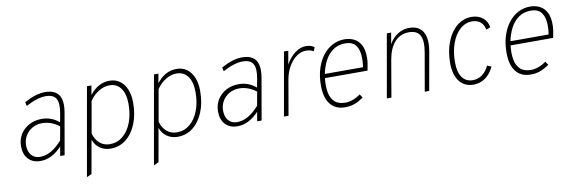

<svg xmlns="http://www.w3.org/2000/svg" viewBox="-53 -926 4538 1531"><g transform="rotate(-10 2216.5 -160.0)"><path d="M211 12Q149 12 113 -26Q77 -64 77 -130Q77 -184 103 -226.2Q129 -268.5 174.2 -292.8Q219.5 -317 277 -317Q317 -317 351 -304.2Q385 -291.5 417 -265L429 -330Q445 -414 423.5 -452Q402 -490 339 -490Q305.5 -490 264.2 -477Q223 -464 178 -439L171 -471Q220.5 -498 262 -510.5Q303.5 -523 340 -523Q393 -523 424.5 -502.2Q456 -481.5 466.2 -440.5Q476.5 -399.5 466 -338L407 0H371L384 -75Q345 -32.5 301.2 -10.2Q257.5 12 211 12ZM213 -21Q259 -21 303 -46Q347 -71 392 -122L412 -233Q380 -258 345.2 -270.5Q310.5 -283 275 -283Q230 -283 194.5 -262.8Q159 -242.5 138.5 -208Q118 -173.5 118 -130Q118 -80 143.8 -50.5Q169.5 -21 213 -21Z M552 203 678 -511H714L701 -436Q769 -523 862 -523Q909.5 -523 944.5 -497.8Q979.5 -472.5 998.8 -426.8Q1018 -381 1018 -319Q1018 -221.5 987.5 -147Q957 -72.5 903.2 -30.2Q849.5 12 779 12Q729.5 12 692.2 -14Q655 -40 640 -85L592 185ZM780 -24Q838.5 -24 883.8 -61.2Q929 -98.5 954.5 -164.2Q980 -230 980 -315Q980 -396 947.2 -441.5Q914.5 -487 855 -487Q811.5 -487 768.2 -461Q725 -435 694 -389L649 -132Q665 -79.5 698.5 -51.8Q732 -24 780 -24Z M1094.5 203 1220.5 -511H1256.5L1243.5 -436Q1311.5 -523 1404.5 -523Q1452 -523 1487 -497.8Q1522 -472.5 1541.2 -426.8Q1560.5 -381 1560.5 -319Q1560.5 -221.5 1530 -147Q1499.5 -72.5 1445.8 -30.2Q1392 12 1321.5 12Q1272 12 1234.8 -14Q1197.5 -40 1182.5 -85L1134.5 185ZM1322.5 -24Q1381 -24 1426.2 -61.2Q1471.5 -98.5 1497 -164.2Q1522.5 -230 1522.5 -315Q1522.5 -396 1489.8 -441.5Q1457 -487 1397.5 -487Q1354 -487 1310.8 -461Q1267.5 -435 1236.5 -389L1191.5 -132Q1207.5 -79.5 1241 -51.8Q1274.5 -24 1322.5 -24Z M1806 12Q1744 12 1708 -26Q1672 -64 1672 -130Q1672 -184 1698 -226.2Q1724 -268.5 1769.2 -292.8Q1814.5 -317 1872 -317Q1912 -317 1946 -304.2Q1980 -291.5 2012 -265L2024 -330Q2040 -414 2018.5 -452Q1997 -490 1934 -490Q1900.5 -490 1859.2 -477Q1818 -464 1773 -439L1766 -471Q1815.5 -498 1857 -510.5Q1898.5 -523 1935 -523Q1988 -523 2019.5 -502.2Q2051 -481.5 2061.2 -440.5Q2071.5 -399.5 2061 -338L2002 0H1966L1979 -75Q1940 -32.5 1896.2 -10.2Q1852.5 12 1806 12ZM1808 -21Q1854 -21 1898 -46Q1942 -71 1987 -122L2007 -233Q1975 -258 1940.2 -270.5Q1905.5 -283 1870 -283Q1825 -283 1789.5 -262.8Q1754 -242.5 1733.5 -208Q1713 -173.5 1713 -130Q1713 -80 1738.8 -50.5Q1764.5 -21 1808 -21Z M2183 0 2273 -511H2308L2289 -402Q2320 -458.5 2363.5 -490.8Q2407 -523 2451 -523Q2494.5 -523 2520 -502L2507 -471Q2496.5 -478.5 2480.2 -482.8Q2464 -487 2445 -487Q2405 -487 2368.5 -460.2Q2332 -433.5 2305.5 -387.5Q2279 -341.5 2269 -283L2220 0Z M2677 12Q2624.5 12 2588.8 -11.8Q2553 -35.5 2534.5 -80.8Q2516 -126 2516 -191Q2516 -267 2535.2 -328Q2554.5 -389 2588.5 -432.8Q2622.5 -476.5 2667.5 -499.8Q2712.5 -523 2764 -523Q2807 -523 2841.8 -505.5Q2876.5 -488 2896.8 -450Q2917 -412 2917 -350Q2917 -330 2913.8 -305.2Q2910.5 -280.5 2903 -245H2558Q2550.5 -179.5 2559.8 -129.8Q2569 -80 2599.5 -52Q2630 -24 2686 -24Q2714.5 -24 2746 -35.2Q2777.5 -46.5 2808 -69L2827 -41Q2796.5 -18 2759.8 -3Q2723 12 2677 12ZM2563 -278H2872Q2881 -335.5 2875.5 -383.8Q2870 -432 2844 -461Q2818 -490 2765 -490Q2705.5 -490 2664.2 -459.8Q2623 -429.5 2598.2 -381Q2573.5 -332.5 2563 -278Z M3016 0 3106 -511H3141L3125 -419Q3150.5 -467 3194 -495Q3237.5 -523 3287 -523Q3340 -523 3372.2 -498.5Q3404.5 -474 3415.2 -426.5Q3426 -379 3414 -310L3359 0H3323L3377 -309Q3393 -401.5 3369.5 -445.2Q3346 -489 3280 -489Q3211 -489 3165.5 -439.5Q3120 -390 3104 -297L3053 0Z M3718 12Q3644.5 12 3603.2 -41Q3562 -94 3562 -189Q3562 -285.5 3591.8 -361Q3621.5 -436.5 3673.8 -479.8Q3726 -523 3793 -523Q3847 -523 3884.2 -492.8Q3921.5 -462.5 3926 -415L3892 -402Q3885.5 -442.5 3859 -464.8Q3832.5 -487 3792 -487Q3736.5 -487 3693.5 -448.5Q3650.5 -410 3625.8 -342.8Q3601 -275.5 3601 -189Q3601 -109.5 3631.5 -66.8Q3662 -24 3718 -24Q3759.5 -24 3793.8 -49Q3828 -74 3848 -119L3882 -105Q3855 -48 3812.8 -18Q3770.5 12 3718 12Z M4180 12Q4127.5 12 4091.8 -11.8Q4056 -35.5 4037.5 -80.8Q4019 -126 4019 -191Q4019 -267 4038.2 -328Q4057.5 -389 4091.5 -432.8Q4125.5 -476.5 4170.5 -499.8Q4215.5 -523 4267 -523Q4310 -523 4344.8 -505.5Q4379.5 -488 4399.8 -450Q4420 -412 4420 -350Q4420 -330 4416.8 -305.2Q4413.5 -280.5 4406 -245H4061Q4053.5 -179.5 4062.8 -129.8Q4072 -80 4102.5 -52Q4133 -24 4189 -24Q4217.5 -24 4249 -35.2Q4280.5 -46.5 4311 -69L4330 -41Q4299.5 -18 4262.8 -3Q4226 12 4180 12ZM4066 -278H4375Q4384 -335.5 4378.5 -383.8Q4373 -432 4347 -461Q4321 -490 4268 -490Q4208.5 -490 4167.2 -459.8Q4126 -429.5 4101.2 -381Q4076.5 -332.5 4066 -278Z"/></g></svg>

Font: Overpass Thin
Style: Italic
Weight: 250
Italic angle: -10°
Designer: Delve Withrington, Dave Bailey, Thomas Jockin
Foundry: Delve Fonts LLC
Version: Version 4.000